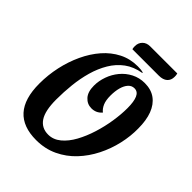

<svg xmlns="http://www.w3.org/2000/svg" viewBox="-236 -964 1117 1117"><g transform="rotate(45 322.0 -405.5)"><path d="M257 22Q148 22 93 -39Q38 -100 38 -224Q38 -295 53 -363.5Q68 -432 96.5 -493Q125 -554 165.5 -600.5Q206 -647 258 -673.5Q310 -700 372 -700Q385 -700 396 -699Q407 -698 418 -695V-691Q358 -681 316 -650Q274 -619 246 -572Q218 -525 202 -468.5Q186 -412 179.5 -350.5Q173 -289 173 -228Q173 -135 201.5 -92.5Q230 -50 284 -50Q326 -50 361 -79Q396 -108 422 -155.5Q448 -203 466 -260.5Q484 -318 493 -376.5Q502 -435 502 -485Q502 -539 489.5 -567.5Q477 -596 449 -596Q427 -596 411.5 -579Q396 -562 388 -533Q380 -504 380 -467Q380 -428 390.5 -404Q401 -380 419 -366Q405 -350 389 -343Q373 -336 354 -336Q319 -336 295 -362.5Q271 -389 271 -440Q271 -479 285 -518.5Q299 -558 325.5 -590Q352 -622 389 -641Q426 -660 470 -660Q523 -660 558.5 -634Q594 -608 612 -560.5Q630 -513 630 -446Q631 -384 616 -318Q601 -252 570.5 -191.5Q540 -131 495 -83Q450 -35 390 -6.5Q330 22 257 22ZM280 -748Q278 -753 277.5 -759.5Q277 -766 277 -771Q277 -798 294.5 -815.5Q312 -833 341 -833H564Q566 -827 566.5 -820.5Q567 -814 567 -808Q567 -780 549 -764Q531 -748 497 -748Z"/></g></svg>

Font: Sansita Swashed Light Medium
Style: Regular
Weight: 500
Version: Version 1.003